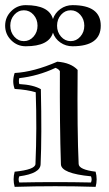

<svg xmlns="http://www.w3.org/2000/svg" viewBox="-25 -706 426 747"><path d="M30.5 -648.5Q15 -631 15 -606Q15 -581 30.5 -563.5Q46 -546 68 -546Q90 -546 105.5 -563.5Q121 -581 121 -606Q121 -631 105.5 -648.5Q90 -666 68 -666Q46 -666 30.5 -648.5ZM212.5 -648.5Q197 -631 197 -606Q197 -581 212.5 -563.5Q228 -546 250 -546Q272 -546 287.5 -563.5Q303 -581 303 -606Q303 -631 287.5 -648.5Q272 -666 250 -666Q228 -666 212.5 -648.5ZM257 -686Q367 -686 367 -606Q367 -526 257 -526Q231 -526 210 -540.5Q189 -555 181 -579Q166 -526 75 -526Q42 -526 18.5 -549.5Q-5 -573 -5 -606Q-5 -639 18.5 -662.5Q42 -686 75 -686Q166 -686 181 -632Q189 -656 210 -671Q231 -686 257 -686ZM329 -20Q213 -31 212 -67Q207 -216 208 -429Q204 -437 191 -442Q123 -410 50 -402Q47 -390 50 -379Q105 -376 134 -359Q138 -177 133 -67Q132 -31 50 -20Q45 -8 50 4Q190 1 329 4Q334 -8 329 -20ZM347 -38Q355 -8 347 21Q190 16 32 21Q24 -8 32 -38Q112 -46 113 -68Q119 -207 114 -347Q81 -357 32 -360Q21 -389 32 -422Q106 -426 198 -466Q251 -462 277 -434Q275 -194 281 -68Q282 -46 347 -38Z"/></svg>

Font: Jacques Francois Shadow
Style: Regular
Weight: 400
Designer: Alexei Vanyashin, Nikita Kanarev (i@xarsok.ru)
Foundry: Cyreal (www.cyreal.org)
Version: Version 1.003